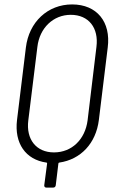

<svg xmlns="http://www.w3.org/2000/svg" viewBox="-20 -728 518 868"><path d="M306 -708C196 -708 111 -629 97 -513L57 -186C44 -80 96 -6 190 7C192 7 193 9 193 11L180 110C180 116 183 120 189 120H221C227 120 231 116 232 110L244 11C244 9 246 7 248 7C345 -7 414 -80 427 -186L467 -513C482 -629 418 -708 306 -708ZM376 -184C365 -98 305 -39 224 -39C144 -39 97 -98 108 -184L149 -516C159 -602 221 -661 300 -661C381 -661 427 -602 416 -516Z"/></svg>

Font: Barlow Semi Condensed Light
Style: Italic
Weight: 300
Width: 4
Italic angle: -7°
Designer: Jeremy Tribby
Foundry: Tribby Type
Version: Version 1.422;hotconv 1.0.109;makeotfexe 2.5.65596